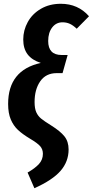

<svg xmlns="http://www.w3.org/2000/svg" viewBox="-20 -776 491 1016"><path d="M126 137Q165 115 186 92Q207 69 207 38Q207 14 192.5 -2.5Q178 -19 139 -42Q99 -66 75 -88.5Q51 -111 37 -144Q23 -177 23 -226Q23 -405 196 -443Q149 -458 126 -488.5Q103 -519 103 -567Q103 -616 127 -659.5Q151 -703 196.5 -729.5Q242 -756 302 -756Q393 -756 451 -690L386 -624Q367 -642 349.5 -650Q332 -658 311 -658Q277 -658 256 -630.5Q235 -603 235 -559Q235 -485 306 -485H338L311 -389H280Q223 -389 193 -346Q163 -303 163 -236Q163 -202 172 -182Q181 -162 197.5 -148.5Q214 -135 251 -112Q299 -82 321 -54.5Q343 -27 343 15Q343 79 300.5 128Q258 177 162 220Z"/></svg>

Font: Fira Sans Extra Condensed SemiBold
Style: Italic
Weight: 600
Width: 3
Italic angle: -8°
Designer: Carrois Corporate & Edenspiekermann AG
Foundry: Carrois Corporate GbR & Edenspiekermann AG
Version: Version 4.203